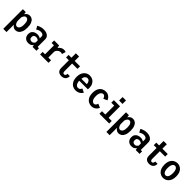

<svg xmlns="http://www.w3.org/2000/svg" viewBox="507 -2678 4844 4844"><g transform="rotate(45 2929.5 -256.0)"><path d="M76 200V-500H179L187.5 -431.5Q207.5 -465.5 240 -488.2Q272.5 -511 318.5 -511Q365 -511 403.8 -483.8Q442.5 -456.5 465.5 -399Q488.5 -341.5 488.5 -251Q488.5 -160.5 464.5 -102.5Q440.5 -44.5 400.8 -16.8Q361 11 314.5 11Q273 11 242.5 -10.2Q212 -31.5 192 -63V200ZM282.5 -418Q246.5 -418 223.8 -388Q201 -358 192 -320V-190Q198.5 -146.5 221.5 -114.2Q244.5 -82 280.5 -82Q320 -82 346.2 -123.5Q372.5 -165 372.5 -251Q372.5 -338 347 -378Q321.5 -418 282.5 -418Z M774 11Q703.5 11 658.5 -32.5Q613.5 -76 613.5 -154Q613.5 -209.5 639 -244.5Q664.5 -279.5 704.5 -295.8Q744.5 -312 788.5 -312Q831 -312 859.5 -300Q888 -288 897.5 -277.5V-339.5Q897.5 -383 870 -400.8Q842.5 -418.5 801.5 -418.5Q758.5 -418.5 724.5 -402Q690.5 -385.5 675.5 -373.5L628 -460Q641 -470.5 669.2 -482.8Q697.5 -495 735.2 -503.5Q773 -512 815.5 -512Q864.5 -512 909.5 -497Q954.5 -482 983.2 -447.2Q1012 -412.5 1012 -353V-91H1059.5V0H921.5L910.5 -60Q902 -38 867.2 -13.5Q832.5 11 774 11ZM809 -76Q834.5 -76 852.8 -87.2Q871 -98.5 882 -112.5Q893 -126.5 897.5 -135.5V-205Q889 -216.5 865 -228.5Q841 -240.5 813 -240.5Q779 -240.5 753.2 -222Q727.5 -203.5 727.5 -159Q727.5 -116 749.5 -96Q771.5 -76 809 -76Z M1191 0V-91H1276V-409H1191V-500H1369L1384.5 -425.5Q1410.5 -464 1450.5 -487.8Q1490.5 -511.5 1535 -511.5Q1566 -511.5 1582 -505.5Q1598 -499.5 1602.5 -496L1573 -396.5Q1569 -399.5 1555.8 -404Q1542.5 -408.5 1520.5 -408.5Q1492 -408.5 1465.2 -394Q1438.5 -379.5 1419 -355.8Q1399.5 -332 1393 -304.5V-91H1490V0Z M1808 -135V-409H1707.5V-500H1808V-658.5H1924V-500H2115V-409H1924V-141.5Q1924 -103 1936.8 -86.8Q1949.5 -70.5 1972 -70.5Q1994.5 -70.5 2009.5 -87.5Q2024.5 -104.5 2024.5 -143.5H2109Q2109 -87 2087.2 -53.2Q2065.5 -19.5 2030.8 -4.8Q1996 10 1956 10Q1915 10 1881.2 -4Q1847.5 -18 1827.8 -49.8Q1808 -81.5 1808 -135Z M2457.5 11Q2400.5 11 2351.2 -18.2Q2302 -47.5 2271.5 -105.8Q2241 -164 2241 -250.5Q2241 -336 2270.8 -394.2Q2300.5 -452.5 2349.8 -482.2Q2399 -512 2458.5 -512Q2517.5 -512 2565 -484.2Q2612.5 -456.5 2640 -404.8Q2667.5 -353 2667.5 -280.5Q2667.5 -263.5 2666.5 -250.5Q2665.5 -237.5 2664 -229.5H2357.5Q2361.5 -153.5 2390.8 -115.8Q2420 -78 2461.5 -78Q2489.5 -78 2508 -90Q2526.5 -102 2537 -118Q2547.5 -134 2551.5 -146.5L2652.5 -98.5Q2641.5 -74.5 2616.2 -49Q2591 -23.5 2551.5 -6.2Q2512 11 2457.5 11ZM2459.5 -423.5Q2423.5 -423.5 2396.2 -394Q2369 -364.5 2360.5 -302H2553V-308.5Q2553 -354.5 2527.8 -389Q2502.5 -423.5 2459.5 -423.5Z M3025.5 11Q2971.5 11 2922.2 -15.8Q2873 -42.5 2841.5 -100.2Q2810 -158 2810 -251Q2810 -345 2841.5 -402.2Q2873 -459.5 2922.2 -485.8Q2971.5 -512 3025.5 -512Q3096.5 -512 3144 -474Q3191.5 -436 3211 -382L3108.5 -337Q3103 -355.5 3092.8 -375Q3082.5 -394.5 3066.2 -408Q3050 -421.5 3026.5 -421.5Q2989.5 -421.5 2958.8 -381.8Q2928 -342 2928 -251Q2928 -161.5 2959 -120.2Q2990 -79 3027 -79Q3051 -79 3067.5 -92.2Q3084 -105.5 3094.2 -124Q3104.5 -142.5 3108.5 -159L3210.5 -115.5Q3198.5 -83.5 3173.2 -54.5Q3148 -25.5 3110.8 -7.2Q3073.5 11 3025.5 11Z M3422 -711.5H3543.5V-587H3422ZM3307 0V-91H3425.5V-409H3321.5V-500H3542.5V-91H3655V0Z M3755.5 200V-500H3858.5L3867 -431.5Q3887 -465.5 3919.5 -488.2Q3952 -511 3998 -511Q4044.5 -511 4083.2 -483.8Q4122 -456.5 4145 -399Q4168 -341.5 4168 -251Q4168 -160.5 4144 -102.5Q4120 -44.5 4080.2 -16.8Q4040.5 11 3994 11Q3952.5 11 3922 -10.2Q3891.5 -31.5 3871.5 -63V200ZM3962 -418Q3926 -418 3903.2 -388Q3880.5 -358 3871.5 -320V-190Q3878 -146.5 3901 -114.2Q3924 -82 3960 -82Q3999.5 -82 4025.8 -123.5Q4052 -165 4052 -251Q4052 -338 4026.5 -378Q4001 -418 3962 -418Z M4453.5 11Q4383 11 4338 -32.5Q4293 -76 4293 -154Q4293 -209.5 4318.5 -244.5Q4344 -279.5 4384 -295.8Q4424 -312 4468 -312Q4510.5 -312 4539 -300Q4567.5 -288 4577 -277.5V-339.5Q4577 -383 4549.5 -400.8Q4522 -418.5 4481 -418.5Q4438 -418.5 4404 -402Q4370 -385.5 4355 -373.5L4307.5 -460Q4320.5 -470.5 4348.8 -482.8Q4377 -495 4414.8 -503.5Q4452.5 -512 4495 -512Q4544 -512 4589 -497Q4634 -482 4662.8 -447.2Q4691.5 -412.5 4691.5 -353V-91H4739V0H4601L4590 -60Q4581.5 -38 4546.8 -13.5Q4512 11 4453.5 11ZM4488.5 -76Q4514 -76 4532.2 -87.2Q4550.5 -98.5 4561.5 -112.5Q4572.5 -126.5 4577 -135.5V-205Q4568.5 -216.5 4544.5 -228.5Q4520.5 -240.5 4492.5 -240.5Q4458.5 -240.5 4432.8 -222Q4407 -203.5 4407 -159Q4407 -116 4429 -96Q4451 -76 4488.5 -76Z M4937.5 -135V-409H4837V-500H4937.5V-658.5H5053.5V-500H5244.5V-409H5053.5V-141.5Q5053.5 -103 5066.2 -86.8Q5079 -70.5 5101.5 -70.5Q5124 -70.5 5139 -87.5Q5154 -104.5 5154 -143.5H5238.5Q5238.5 -87 5216.8 -53.2Q5195 -19.5 5160.2 -4.8Q5125.5 10 5085.5 10Q5044.5 10 5010.8 -4Q4977 -18 4957.2 -49.8Q4937.5 -81.5 4937.5 -135Z M5584.5 11Q5547 11 5509.5 -3.5Q5472 -18 5441.2 -49Q5410.5 -80 5392 -130Q5373.5 -180 5373.5 -251Q5373.5 -345.5 5405.2 -402.8Q5437 -460 5485.8 -486Q5534.5 -512 5584.5 -512Q5622.5 -512 5660 -497.8Q5697.5 -483.5 5728.5 -452.5Q5759.5 -421.5 5778 -371.8Q5796.5 -322 5796.5 -251Q5796.5 -180 5778 -130Q5759.5 -80 5728.5 -49Q5697.5 -18 5660 -3.5Q5622.5 11 5584.5 11ZM5584.5 -79.5Q5607.5 -79.5 5629 -94.8Q5650.5 -110 5664.5 -147.5Q5678.5 -185 5678.5 -251Q5678.5 -315.5 5664.5 -352.8Q5650.5 -390 5629 -405.8Q5607.5 -421.5 5584.5 -421.5Q5562 -421.5 5540.2 -405.8Q5518.5 -390 5504.5 -352.8Q5490.5 -315.5 5490.5 -251Q5490.5 -185 5504.5 -147.5Q5518.5 -110 5540.2 -94.8Q5562 -79.5 5584.5 -79.5Z"/></g></svg>

Font: Trispace SemiCondensed Medium
Style: Regular
Weight: 500
Width: 4
Designer: Tyler Finck
Foundry: Etcetera Type Company
Version: Version 1.210; ttfautohint (v1.8.3)